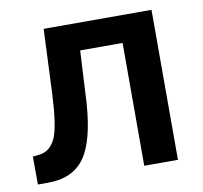

<svg xmlns="http://www.w3.org/2000/svg" viewBox="-65 -597 704 666"><g transform="rotate(-10 287.5 -264.0)"><path d="M129.9 -528.3 120.1 -302.7C116.7 -228 109.4 -176.8 97.7 -148.9C85.4 -120.6 66.4 -104.5 40.5 -101.1L16.1 -98.6L16.6 0H53.2C110.4 0 153.3 -19.5 181.2 -58.1C209 -96.7 225.6 -160.2 231.9 -248.5L241.7 -432.6H391.1V0H509.8V-528.3Z"/></g></svg>

Font: Roboto Medium
Style: Regular
Weight: 500
Designer: Google
Version: Version 2.137; 2017